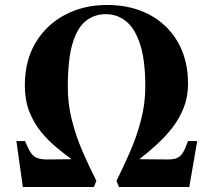

<svg xmlns="http://www.w3.org/2000/svg" viewBox="-20 -753 817 773"><path d="M72 0 46 -185H81Q93 -155 103.5 -139Q114 -123 129.5 -117Q145 -111 168 -111L268 -112Q238 -134 205.5 -161Q173 -188 144.5 -223Q116 -258 98 -304Q80 -350 80 -409Q80 -509 123.5 -581.5Q167 -654 242 -693.5Q317 -733 411 -733Q507 -733 580.5 -694.5Q654 -656 695.5 -584.5Q737 -513 737 -416Q737 -363 719.5 -319Q702 -275 674 -239Q646 -203 611.5 -171.5Q577 -140 541 -112L656 -111Q678 -111 692 -116.5Q706 -122 716 -138Q726 -154 737 -185H774L742 0H459L449 -25Q476 -79 503 -140.5Q530 -202 547.5 -269Q565 -336 565 -404Q565 -511 544 -575Q523 -639 487.5 -667.5Q452 -696 406 -696Q361 -696 326.5 -669.5Q292 -643 272.5 -579.5Q253 -516 253 -402Q253 -334 269.5 -269Q286 -204 312.5 -143Q339 -82 368 -25L358 0Z"/></svg>

Font: Libre Bodoni SemiBold
Style: Italic
Weight: 600
Italic angle: -13°
Version: Version 2.003